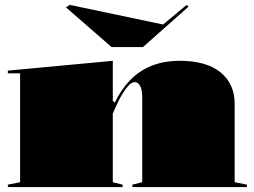

<svg xmlns="http://www.w3.org/2000/svg" viewBox="-20 -763 1037 783"><path d="M987 -10V0H520V-10L560 -20V-365Q560 -397 551.5 -412.5Q543 -428 530 -428Q517 -428 504.5 -414.5Q492 -401 479.5 -380.5Q467 -360 457 -338Q447 -316 440 -300V-20L480 -10V0H12V-10L62 -20V-464H12V-475L440 -515V-352L448 -344Q473 -397 510 -435.5Q547 -474 597.5 -494.5Q648 -515 715 -515Q767 -515 808 -503.5Q849 -492 877.5 -469.5Q906 -447 921.5 -414.5Q937 -382 937 -340V-20ZM741 -743 749 -736 563 -571H435L249 -733L265 -743L645 -663Z"/></svg>

Font: Kalnia SemiExpanded
Style: Bold
Weight: 700
Width: 6
Designer: Frida Medrano
Foundry: Frida Medrano
Version: Version 1.105